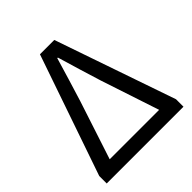

<svg xmlns="http://www.w3.org/2000/svg" viewBox="-180 -783 909 909"><g transform="rotate(-45 275.0 -328.0)"><path d="M18 -50V0H532V-50L323 -656H227ZM205 -364Q222 -418 238.5 -473Q255 -528 272 -585H276Q293 -528 309.5 -473Q326 -418 343 -364L440 -71H109Z"/></g></svg>

Font: Codetta
Style: Regular
Weight: 400
Italic angle: -11°
Designer: Ulrich Proeller
Foundry: PROSA GmbH
Version: Version 2.00;September 29, 2018;FontCreator 11.5.0.2427 64-b